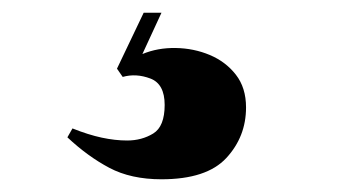

<svg xmlns="http://www.w3.org/2000/svg" viewBox="-20 -26 533 302"><path d="M234 -6 204 59Q228 49 256.5 49.5Q285 50 310 60.5Q335 71 351 91.5Q367 112 367 143Q367 189 336 222.5Q305 256 234 256Q186 256 152 238Q118 220 86 190L94 176Q119 186 140 190.5Q161 195 180 195Q203 195 221 184Q239 173 239 139Q239 106 216.5 97.5Q194 89 173 95L164 82L206 -6Z"/></svg>

Font: Literata 72pt Black
Style: Italic
Weight: 900
Italic angle: -2°
Designer: Latin by Veronika Burian and Jose Scaglione. Greek by Irene Vlachou. Cyrillic by Vera Evstafieva
Foundry: TypeTogether
Version: Version 3.002